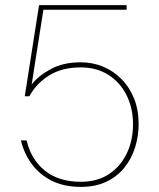

<svg xmlns="http://www.w3.org/2000/svg" viewBox="-20 -720 622 752"><path d="M297 12Q231 12 183 -12Q135 -36 104.5 -77.5Q74 -119 62 -170H84Q102 -95 156 -51.5Q210 -8 297 -8Q361 -8 406.5 -38Q452 -68 476.5 -119Q501 -170 501 -233Q501 -296 476 -346.5Q451 -397 405 -426.5Q359 -456 296 -456Q223 -456 172.5 -424.5Q122 -393 95 -343H77L133 -700H476V-682H150L104 -389Q130 -423 179 -449.5Q228 -476 296 -476Q342 -476 382.5 -459.5Q423 -443 455 -411Q487 -379 505 -334.5Q523 -290 523 -233Q523 -188 509.5 -144Q496 -100 468.5 -65Q441 -30 398 -9Q355 12 297 12Z"/></svg>

Font: DM Sans 12pt Thin
Style: Regular
Weight: 250
Version: Version 4.004;gftools[0.9.30]